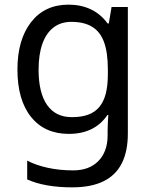

<svg xmlns="http://www.w3.org/2000/svg" viewBox="-20 -566 655 826"><path d="M275 -546Q328 -546 370.5 -526Q413 -506 443 -465H448L460 -536H530V9Q530 85 504 136.5Q478 188 425 214Q372 240 290 240Q232 240 183.5 231.5Q135 223 97 206V125Q135 145 186 156Q237 167 295 167Q364 167 403.5 126.5Q443 86 443 16V-5Q443 -17 444 -39.5Q445 -62 446 -71H442Q414 -30 372.5 -10Q331 10 276 10Q172 10 113.5 -63Q55 -136 55 -267Q55 -395 113.5 -470.5Q172 -546 275 -546ZM287 -472Q242 -472 210.5 -448Q179 -424 162.5 -378Q146 -332 146 -266Q146 -167 182.5 -114.5Q219 -62 289 -62Q330 -62 359 -72.5Q388 -83 407 -105.5Q426 -128 435 -163Q444 -198 444 -246V-267Q444 -340 427.5 -385Q411 -430 376 -451Q341 -472 287 -472Z"/></svg>

Font: ltamil85
Style: Book
Weight: 400
Designer: Jelle Bosma - Monotype Design Team
Foundry: Monotype Imaging Inc.
Version: Version 2.003